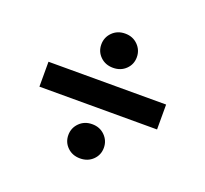

<svg xmlns="http://www.w3.org/2000/svg" viewBox="-90 -624 727 681"><g transform="rotate(20 274.0 -283.5)"><path d="M207 -454Q207 -481 226 -500Q245 -519 274 -519Q303 -519 322 -500Q341 -481 341 -454Q341 -427 322 -408.5Q303 -390 274 -390Q245 -390 226 -408.5Q207 -427 207 -454ZM52 -332H496V-238H52ZM207 -112Q207 -139 226 -158Q245 -177 274 -177Q303 -177 322 -158Q341 -139 341 -112Q341 -85 322 -66.5Q303 -48 274 -48Q245 -48 226 -66.5Q207 -85 207 -112Z"/></g></svg>

Font: Niramit SemiBold
Style: Regular
Weight: 600
Designer: Katatrad Aksorn Co.,Ltd.
Foundry: Cadson Demak Co.,Ltd.
Version: Version 1.001; ttfautohint (v1.6)